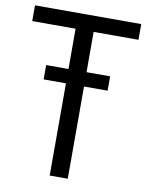

<svg xmlns="http://www.w3.org/2000/svg" viewBox="-84 -808 668 869"><g transform="rotate(10 250.0 -373.5)"><path d="M205.1 -423.8H102.5V-489.7H205.1V-674.8H5.9V-747.1H494.1V-674.8H288.1V-489.7H396.5V-423.8H288.1V0H205.1Z"/></g></svg>

Font: Armata
Style: Regular
Weight: 400
Designer: Viktoriya Grabowska
Foundry: Viktoriya Grabowska
Version: Version 1.003